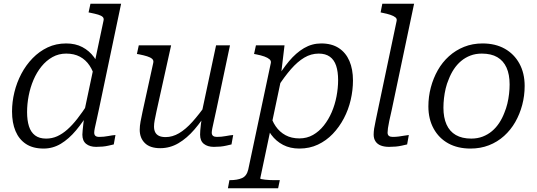

<svg xmlns="http://www.w3.org/2000/svg" viewBox="-20 -778 2854 1021"><path d="M212 12Q155 12 118 -12.5Q81 -37 62.5 -81Q44 -125 44 -185Q44 -236 56.5 -287.5Q69 -339 93.5 -385.5Q118 -432 153.5 -468.5Q189 -505 233.5 -526Q278 -547 332 -547Q381 -547 418 -527.5Q455 -508 480 -474Q505 -440 519 -395L487 -356Q477 -398 456.5 -429Q436 -460 405 -476.5Q374 -493 332 -493Q292 -493 259 -474.5Q226 -456 200.5 -424.5Q175 -393 158 -353Q141 -313 132.5 -269Q124 -225 124 -182Q124 -138 134 -106.5Q144 -75 166.5 -58Q189 -41 225 -41Q257 -41 284.5 -53.5Q312 -66 338.5 -89.5Q365 -113 391.5 -147Q418 -181 446 -224L459 -192Q423 -131 384.5 -85Q346 -39 303.5 -13.5Q261 12 212 12ZM491 3Q458 3 438 -13Q418 -29 418 -62Q418 -70 419.5 -84.5Q421 -99 423 -118Q425 -137 428 -158L423 -160L530 -666Q534 -680 526.5 -687.5Q519 -695 502.5 -700Q486 -705 461 -710L451 -712L461 -758H624L507 -201Q499 -162 493 -136.5Q487 -111 484 -96Q481 -81 481 -73Q481 -61 487.5 -55.5Q494 -50 508 -50Q532 -50 555 -54.5Q578 -59 594 -60L585 -10Q572 -7 557 -3.5Q542 0 525.5 1.5Q509 3 491 3Z M812 -185Q806 -157 802.5 -138.5Q799 -120 799 -105Q799 -87 805.5 -74.5Q812 -62 825.5 -55.5Q839 -49 861 -49Q897 -49 932 -69.5Q967 -90 1003 -130Q1039 -170 1079 -227L1092 -198Q1054 -136 1014 -89.5Q974 -43 929 -16.5Q884 10 832 10Q778 10 750.5 -17Q723 -44 723 -88Q723 -108 727.5 -132Q732 -156 738 -184L795 -444Q798 -457 789 -465Q780 -473 762.5 -478.5Q745 -484 720 -489L708 -491L718 -537H890ZM1132 -201Q1124 -163 1118 -137Q1112 -111 1109 -95.5Q1106 -80 1106 -73Q1106 -61 1113 -55.5Q1120 -50 1133 -50Q1158 -50 1181 -54.5Q1204 -59 1220 -60L1211 -10Q1198 -7 1183 -3.5Q1168 0 1151.5 1.5Q1135 3 1117 3Q1084 3 1064 -13Q1044 -29 1044 -62Q1044 -70 1045 -84.5Q1046 -99 1048.5 -119Q1051 -139 1055 -163L1049 -161L1129 -537H1203Z M1192 223 1200 180H1203Q1242 180 1267 169Q1292 158 1300 124L1420 -442Q1423 -454 1413.5 -462.5Q1404 -471 1386 -477.5Q1368 -484 1342 -489L1331 -491L1341 -537H1493L1474 -378L1480 -380L1364 170Q1363 173 1370.5 174.5Q1378 176 1390 177.5Q1402 179 1415.5 179.5Q1429 180 1442 180H1468L1459 223ZM1383 -141 1415 -179Q1425 -137 1446 -106.5Q1467 -76 1498.5 -59Q1530 -42 1572 -42Q1612 -42 1644.5 -60.5Q1677 -79 1702 -110.5Q1727 -142 1744 -181.5Q1761 -221 1769.5 -265.5Q1778 -310 1778 -352Q1778 -397 1767.5 -428.5Q1757 -460 1734 -476.5Q1711 -493 1675 -493Q1634 -493 1598 -471.5Q1562 -450 1527.5 -410.5Q1493 -371 1456 -314L1443 -346Q1479 -407 1516.5 -452Q1554 -497 1596.5 -522Q1639 -547 1688 -547Q1744 -547 1781.5 -522.5Q1819 -498 1838 -454Q1857 -410 1857 -350Q1857 -299 1845 -247Q1833 -195 1808.5 -148.5Q1784 -102 1749.5 -66Q1715 -30 1670.5 -9Q1626 12 1572 12Q1523 12 1485.5 -7.5Q1448 -27 1422.5 -61.5Q1397 -96 1383 -141Z M2089 -666Q2092 -678 2083 -685.5Q2074 -693 2056.5 -699Q2039 -705 2013 -710L2004 -712L2013 -758H2182L2063 -193Q2055 -159 2050 -135Q2045 -111 2043 -96.5Q2041 -82 2041 -73Q2041 -61 2048 -55.5Q2055 -50 2068 -50Q2085 -50 2100 -52Q2115 -54 2129 -56.5Q2143 -59 2154 -60L2145 -10Q2132 -7 2116.5 -3.5Q2101 0 2084 1.5Q2067 3 2049 3Q2024 3 2005.5 -4Q1987 -11 1977 -26Q1967 -41 1967 -62Q1967 -77 1969.5 -94Q1972 -111 1978 -138Q1984 -165 1992 -205Z M2662 -178Q2672 -202 2678 -227Q2684 -252 2687 -278.5Q2690 -305 2690 -329Q2690 -382 2673.5 -418.5Q2657 -455 2624.5 -474Q2592 -493 2542 -493Q2509 -493 2481.5 -482.5Q2454 -472 2432 -453.5Q2410 -435 2393.5 -410Q2377 -385 2366 -356Q2356 -333 2350 -307.5Q2344 -282 2341 -256Q2338 -230 2338 -205Q2338 -153 2354.5 -116Q2371 -79 2404 -60Q2437 -41 2486 -41Q2519 -41 2546.5 -51.5Q2574 -62 2596 -80.5Q2618 -99 2634.5 -124Q2651 -149 2662 -178ZM2258 -212Q2258 -264 2271 -313Q2284 -362 2308 -404.5Q2332 -447 2367.5 -479Q2403 -511 2448 -529Q2493 -547 2546 -547Q2614 -547 2664 -519Q2714 -491 2742 -440Q2770 -389 2770 -321Q2770 -269 2757 -220Q2744 -171 2720 -129Q2696 -87 2660.5 -55Q2625 -23 2580 -5.5Q2535 12 2482 12Q2414 12 2364 -15.5Q2314 -43 2286 -94Q2258 -145 2258 -212Z"/></svg>

Font: Roboto Serif Light
Style: Italic
Weight: 300
Italic angle: -10°
Version: Version 1.007